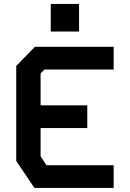

<svg xmlns="http://www.w3.org/2000/svg" viewBox="-20 -926 640 946"><path d="M152 -695.5 60 -601V-133L149.5 0H540V-112H209L180 -155.5V-295H410V-407H180V-563.5L198.5 -583.5H540V-695.5ZM230 -770.5V-906.5H369.5V-770.5Z"/></svg>

Font: Kode
Style: Regular
Weight: 400
Monospace: yes
Designer: Isa Ozler
Foundry: Kadena LLC
Version: Version 1.000;gftools[0.9.28]